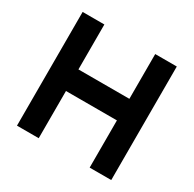

<svg xmlns="http://www.w3.org/2000/svg" viewBox="-154 -863 1035 1025"><g transform="rotate(30 363.5 -350.5)"><path d="M73 0H207V-291H521V0H654V-700H521V-424H207V-701H73Z"/></g></svg>

Font: Unageo
Style: Bold
Weight: 700
Designer: Richard Sepsi
Foundry: Richard Sepsi
Version: Version 2.000